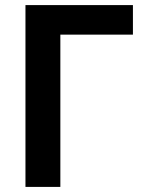

<svg xmlns="http://www.w3.org/2000/svg" viewBox="-20 -734 603 754"><path d="M80 0V-714H502V-598H217V0Z"/></svg>

Font: Noto Sans Mono SemiCondensed
Style: Bold
Weight: 700
Width: 4
Designer: Monotype Design Team
Foundry: Monotype Imaging Inc.
Version: Version 2.014